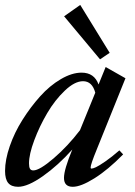

<svg xmlns="http://www.w3.org/2000/svg" viewBox="-29 -735 541 767"><path d="M370.6 -498 227.1 -669.9 291.5 -715.3 409.2 -523.9ZM43.5 11.2Q16.6 11.2 3.9 -3.9Q-8.8 -19 -8.8 -52.2Q-8.8 -96.7 10 -151.1Q28.8 -205.6 60.8 -256.3Q92.8 -307.1 131.3 -350.1Q169.9 -393.1 214.1 -418.9Q258.3 -444.8 296.9 -444.8Q347.7 -444.8 364.7 -397.5L393.1 -467.3L472.2 -422.4L357.4 -137.7Q333 -78.1 333 -65.9Q333 -61.5 336.4 -61.5Q342.3 -61.5 354.5 -67.1Q366.7 -72.8 391.8 -90.1Q417 -107.4 447.8 -134.3L462.9 -118.2Q401.9 -56.2 347.9 -22.5Q293.9 11.2 261.7 11.2Q226.6 11.2 226.6 -24.4Q226.6 -57.6 259.8 -137.7Q203.6 -74.7 142.8 -31.7Q82 11.2 43.5 11.2ZM86.9 -82.5Q86.9 -67.4 90.8 -60.8Q94.7 -54.2 104 -54.2Q128.9 -54.2 185.3 -102.5Q241.7 -150.9 290.5 -214.8L351.6 -364.7Q339.4 -410.6 302.7 -410.6Q269.5 -410.6 230 -373Q190.4 -335.4 159.7 -283.2Q128.9 -231 107.9 -174.8Q86.9 -118.7 86.9 -82.5Z"/></svg>

Font: Elstob SemiBold
Style: Italic
Weight: 600
Italic angle: -20°
Designer: Peter S. Baker
Version: Version 1.015